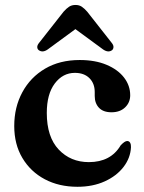

<svg xmlns="http://www.w3.org/2000/svg" viewBox="-20 -722 566 755"><path d="M492 -347.5Q492 -319 472 -299.8Q452 -280.5 418.5 -280.5Q386 -280.5 369.2 -298.2Q352.5 -316 352.5 -344.5V-360Q352.5 -394 331.5 -414.8Q310.5 -435.5 274.5 -435.5Q227 -435.5 195.5 -393.8Q164 -352 164 -278Q164 -183.5 210.8 -134Q257.5 -84.5 329.5 -84.5Q415.5 -84.5 454.5 -150.5Q470.5 -167.5 480 -167.5Q488 -167.5 491.8 -160.5Q495.5 -153.5 495 -143Q493 -101 465.8 -65.5Q438.5 -30 391.8 -8.8Q345 12.5 284.5 12.5Q212 12.5 156 -17.2Q100 -47 68 -100.8Q36 -154.5 36 -226.5Q36 -300.5 67.8 -359.2Q99.5 -418 157.2 -452Q215 -486 293.5 -486Q354.5 -486 399 -467.2Q443.5 -448.5 467.8 -417Q492 -385.5 492 -347.5ZM167.5 -527.5Q147.5 -513.5 132 -525Q126.5 -529.5 126.5 -537.2Q126.5 -545 134.5 -554.5L230 -676Q241 -688.5 251.5 -695.5Q262 -702.5 277 -702.5Q291.5 -702.5 301.8 -695.5Q312 -688.5 323 -676L418.5 -554.5Q426.5 -545 426.2 -537.2Q426 -529.5 421 -525Q406 -513.5 385.5 -527.5L276.5 -607.5Z"/></svg>

Font: Fraunces 9pt S000 SemiBold
Style: Regular
Weight: 600
Version: Version 1.000; ttfautohint (v1.8.3)